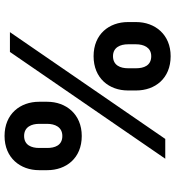

<svg xmlns="http://www.w3.org/2000/svg" viewBox="20 -812 818 899"><g transform="rotate(90 429.5 -363.0)"><path d="M457 -174.7V-136.4C457 -49 513.1 25.2 617.2 25.2C720.2 25.2 777.3 -49 777.3 -136.4V-174.7C777.3 -262.8 721.6 -336.3 617.2 -336.3C514.6 -336.3 457 -262.1 457 -174.7ZM83.8 -552.6C83.8 -465.2 139.9 -391.7 243.6 -391.7C346.9 -391.7 404.1 -464.5 404.1 -552.6V-590.9C404.1 -679 348.4 -752.5 243.6 -752.5C142 -752.5 83.8 -679 83.8 -590.9ZM131 0H223.7L723.7 -727.3H631ZM187.9 -552.6V-590.9C187.9 -624.6 201.3 -661.6 243.6 -661.6C288.4 -661.6 300.1 -625.7 300.1 -590.9V-552.6C300.1 -517.8 286.9 -482.6 243.6 -482.6C201.7 -482.6 187.9 -517.8 187.9 -552.6ZM560.4 -136.4V-174.7C560.4 -209.5 574.6 -245.4 617.2 -245.4C661.9 -245.4 673.3 -209.5 673.3 -174.7V-136.4C673.3 -101.6 660.5 -66.4 617.2 -66.4C573.9 -66.4 560.4 -102.6 560.4 -136.4Z"/></g></svg>

Font: Margiela Sans
Style: Bold
Weight: 700
Designer: Stefan Endress, Andreas Faust
Version: Version 1.100;FEAKit 1.0